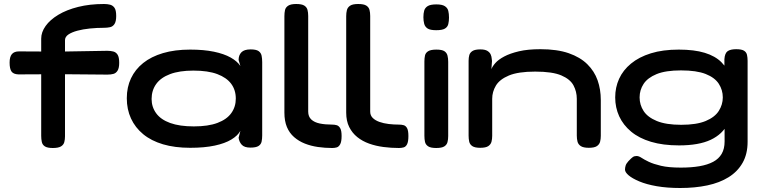

<svg xmlns="http://www.w3.org/2000/svg" viewBox="-20 -730 3805 960"><path d="M244 10Q217 10 204.5 2Q192 -6 189 -20.5Q186 -35 186 -51V-537Q186 -569 208 -600Q230 -631 271.5 -656Q313 -681 371 -695.5Q429 -710 500 -710Q517 -710 530.5 -706.5Q544 -703 552.5 -691Q561 -679 561 -650Q561 -623 552.5 -610Q544 -597 530 -594Q516 -591 499 -591Q464 -591 429.5 -587.5Q395 -584 367 -576.5Q339 -569 322 -557.5Q305 -546 305 -529V-48Q305 -33 301.5 -19.5Q298 -6 285 2Q272 10 244 10ZM75 -473 277 -472 516 -476Q533 -476 546.5 -472.5Q560 -469 568 -456.5Q576 -444 576 -416Q576 -390 568 -377Q560 -364 547 -360.5Q534 -357 517 -357L282 -359L72 -358Q47 -359 37.5 -372.5Q28 -386 28 -417Q28 -446 39.5 -459.5Q51 -473 75 -473Z M1232 8Q1202 8 1189 -6Q1176 -20 1173 -41L1182 -76Q1169 -52 1137 -32.5Q1105 -13 1053.5 -2Q1002 9 931 9Q854 9 795 -8.5Q736 -26 696 -59Q656 -92 635 -137.5Q614 -183 614 -239Q614 -294 635 -338.5Q656 -383 696 -415Q736 -447 795 -464.5Q854 -482 931 -482Q999 -482 1049.5 -471.5Q1100 -461 1133 -442.5Q1166 -424 1182 -400L1173 -430Q1173 -454 1187 -468.5Q1201 -483 1233 -483Q1261 -483 1273 -474.5Q1285 -466 1288 -451.5Q1291 -437 1291 -419V-53Q1291 -36 1288 -22Q1285 -8 1272.5 0Q1260 8 1232 8ZM949 -98Q1021 -98 1067.5 -115.5Q1114 -133 1136.5 -164.5Q1159 -196 1159 -237Q1159 -280 1136 -311Q1113 -342 1066.5 -359.5Q1020 -377 947 -377Q877 -377 830.5 -359.5Q784 -342 761 -310Q738 -278 738 -235Q738 -195 761 -163.5Q784 -132 831 -115Q878 -98 949 -98Z M1975 10Q1936 10 1897.5 5Q1859 0 1825.5 -12Q1792 -24 1766.5 -44.5Q1741 -65 1726 -95Q1711 -125 1711 -167V-649Q1711 -666 1714.5 -679.5Q1718 -693 1730.5 -701.5Q1743 -710 1771 -710Q1799 -710 1811.5 -702Q1824 -694 1827.5 -680.5Q1831 -667 1831 -650V-172Q1831 -153 1843.5 -140.5Q1856 -128 1877 -120.5Q1898 -113 1923.5 -110Q1949 -107 1975 -107Q1988 -107 1998.5 -104Q2009 -101 2015.5 -89Q2022 -77 2022 -50Q2022 -22 2015.5 -9Q2009 4 1998 7Q1987 10 1975 10ZM1641 10Q1605 10 1570 5Q1535 0 1504.5 -12Q1474 -24 1450.5 -44.5Q1427 -65 1414.5 -95Q1402 -125 1402 -167V-649Q1402 -666 1405 -679.5Q1408 -693 1421 -701.5Q1434 -710 1461 -710Q1489 -710 1501.5 -702Q1514 -694 1517.5 -680.5Q1521 -667 1521 -650V-172Q1521 -147 1536.5 -132.5Q1552 -118 1579 -112.5Q1606 -107 1641 -107Q1653 -107 1663.5 -104Q1674 -101 1681 -89Q1688 -77 1688 -50Q1688 -22 1681 -9Q1674 4 1663.5 7Q1653 10 1641 10Z M2161 10Q2133 10 2120.5 1.5Q2108 -7 2105 -20.5Q2102 -34 2102 -51V-423Q2102 -439 2105 -452.5Q2108 -466 2121 -474Q2134 -482 2162 -482Q2190 -482 2202 -474Q2214 -466 2217.5 -452Q2221 -438 2221 -421V-50Q2221 -33 2217.5 -19.5Q2214 -6 2201.5 2Q2189 10 2161 10ZM2161 -579Q2131 -579 2118 -587.5Q2105 -596 2101 -611Q2097 -626 2097 -644Q2097 -663 2101 -677Q2105 -691 2118.5 -699.5Q2132 -708 2162 -708Q2191 -708 2204.5 -699Q2218 -690 2221.5 -675.5Q2225 -661 2225 -642Q2225 -625 2221.5 -610Q2218 -595 2204.5 -587Q2191 -579 2161 -579Z M2381 9Q2354 9 2341.5 0.5Q2329 -8 2326 -22Q2323 -36 2323 -52V-426Q2323 -442 2326.5 -454.5Q2330 -467 2342.5 -475Q2355 -483 2382 -483Q2405 -483 2417 -475.5Q2429 -468 2433.5 -457.5Q2438 -447 2438.5 -437.5Q2439 -428 2440 -425L2437 -384Q2442 -398 2457 -415Q2472 -432 2501 -447.5Q2530 -463 2574.5 -473.5Q2619 -484 2682 -484Q2766 -484 2823.5 -464Q2881 -444 2916.5 -409Q2952 -374 2968 -328.5Q2984 -283 2984 -230V-51Q2984 -35 2980.5 -21.5Q2977 -8 2964.5 0.5Q2952 9 2924 9Q2897 9 2884 0.5Q2871 -8 2867.5 -22Q2864 -36 2864 -52V-236Q2864 -272 2847.5 -303Q2831 -334 2786.5 -353Q2742 -372 2656 -372Q2571 -372 2524.5 -352.5Q2478 -333 2459.5 -302Q2441 -271 2441 -236V-51Q2441 -35 2437.5 -21.5Q2434 -8 2421.5 0.5Q2409 9 2381 9Z M3381 210Q3315 210 3263.5 201Q3212 192 3176.5 177Q3141 162 3123 146.5Q3105 131 3105 118Q3105 109 3108 98.5Q3111 88 3122 76Q3137 60 3144.5 55Q3152 50 3163 50Q3174 50 3187.5 59Q3201 68 3224 79Q3247 90 3285 99Q3323 108 3384 108Q3437 108 3477.5 101Q3518 94 3546 79Q3574 64 3588.5 39Q3603 14 3603 -23L3602 -434Q3604 -464 3618 -474Q3632 -484 3661 -484Q3688 -484 3700 -476.5Q3712 -469 3715 -455.5Q3718 -442 3718 -426V-21Q3718 40 3693 84Q3668 128 3623 156Q3578 184 3516.5 197Q3455 210 3381 210ZM3375 -3Q3295 -3 3235 -21Q3175 -39 3135.5 -72Q3096 -105 3076 -148.5Q3056 -192 3056 -243Q3056 -293 3075.5 -336Q3095 -379 3135 -412Q3175 -445 3234.5 -463.5Q3294 -482 3374 -482Q3451 -482 3503.5 -466Q3556 -450 3587 -419Q3618 -388 3632 -343.5Q3646 -299 3646 -242Q3646 -166 3619.5 -112.5Q3593 -59 3533.5 -31Q3474 -3 3375 -3ZM3386 -106Q3463 -106 3508.5 -125Q3554 -144 3574 -175.5Q3594 -207 3594 -243Q3594 -280 3574 -311Q3554 -342 3508.5 -360Q3463 -378 3385 -378Q3308 -378 3263 -359.5Q3218 -341 3198 -310.5Q3178 -280 3178 -243Q3178 -206 3198 -175Q3218 -144 3264 -125Q3310 -106 3386 -106Z"/></svg>

Font: Fredoka Expanded Medium
Style: Regular
Weight: 500
Width: 7
Designer: Ben Nathan
Foundry: Milena B. Brandão, Ben Nathan
Version: Version 2.001